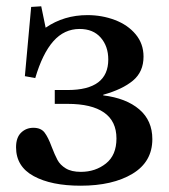

<svg xmlns="http://www.w3.org/2000/svg" viewBox="-20 -580 538 610"><path d="M31 -112Q31 -143 47 -158.5Q63 -174 86 -174Q110 -174 121.5 -159Q133 -144 144 -114Q154 -88 162.5 -72Q171 -56 189 -45Q207 -34 237 -34Q283 -34 316.5 -60.5Q350 -87 350 -140Q350 -195 310.5 -222.5Q271 -250 195 -250H154V-294H195Q324 -294 324 -391Q324 -433 300 -460.5Q276 -488 233 -488Q184 -488 149.5 -449Q115 -410 92 -332L59 -338L79 -558L111 -560L125 -492Q183 -532 258 -532Q304 -532 345 -516.5Q386 -501 411 -471Q436 -441 436 -400Q436 -352 402.5 -324Q369 -296 308 -279V-277Q381 -268 422.5 -232.5Q464 -197 464 -138Q464 -66 401 -28Q338 10 236 10Q143 10 87 -20.5Q31 -51 31 -112Z"/></svg>

Font: Minipax
Style: Bold
Weight: 500
Designer: Raphaël Ronot, Igor Stepanchenko (Cyrillic)
Foundry: steppetype
Version: Version 1.002